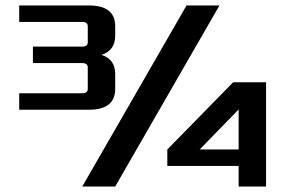

<svg xmlns="http://www.w3.org/2000/svg" viewBox="-20 -680 1030 700"><path d="M280 0 660 -660H780L400 0ZM50 -280V-340H280Q300 -340 300 -356V-434Q300 -450 280 -450H100V-510H280Q300 -510 300 -526V-584Q300 -600 280 -600H50V-660H305Q400 -660 400 -584V-550Q400 -496 350 -480Q400 -464 400 -410V-356Q400 -280 305 -280ZM590 -75V-135L830 -380H950V0H850V-75ZM708 -135H850V-281Z"/></svg>

Font: Xolonium
Style: Regular
Weight: 400
Designer: Severin Meyer
Version: Version 4.2